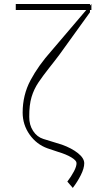

<svg xmlns="http://www.w3.org/2000/svg" viewBox="-20 -747 533 952"><path d="M433.2 -727.3V-697.4H426.1V-686.1L275.6 -477.3Q261.4 -458.1 248.4 -441.6Q235.4 -425.1 223.7 -410.2Q192.8 -371.1 170.6 -338.2Q148.4 -305.4 136.5 -266Q124.6 -226.6 125 -167.6Q124.6 -127.5 144.2 -97.7Q163.7 -67.8 194.6 -58.2L286.9 -29.8Q335.2 -12.4 366.5 12.4Q397.7 37.3 397.7 62.5Q397.7 87.4 380.7 121.3Q363.6 155.2 340.9 184.7L313.9 153.4Q333.5 127.8 346.8 102.5Q360.1 77.1 359.4 61.1Q359 48.7 333.8 33.4Q308.6 18.1 267 5.7L215.9 -11.4Q161.2 -30.9 126.8 -79.7Q92.3 -128.6 92.3 -188.9Q92.3 -275.9 131.4 -349.3Q170.5 -422.6 235.8 -495.7L407.7 -697.4H58.2V-727.3H426.1V-719.1Z"/></svg>

Font: Inter Thin BETA
Style: Regular
Weight: 100
Designer: Rasmus Andersson
Foundry: rsms
Version: Version 3.011;git-f93a4a705